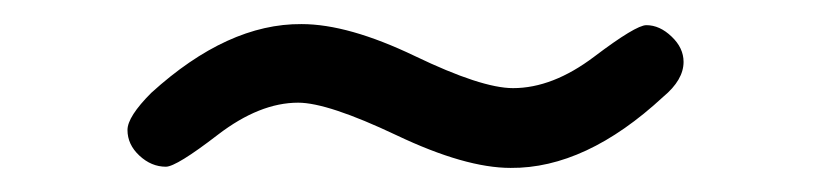

<svg xmlns="http://www.w3.org/2000/svg" viewBox="-20 -631 682 161"><path d="M86.9 -522Q86.9 -533.2 106.9 -553.2Q170.9 -611.3 232.9 -610.8Q272 -610.8 327.9 -584Q383.8 -557.1 410.2 -557.1Q443.4 -557.1 478.3 -583.5Q513.2 -609.9 522 -609.9Q533.2 -609.9 543.2 -600.3Q553.2 -590.8 553.2 -579.1Q553.2 -564 536.1 -549.8Q471.2 -489.7 408.2 -490.2Q370.1 -490.2 312.5 -517.6Q254.9 -544.9 230 -544.9Q197.8 -544.9 162.8 -518.1Q127.9 -491.2 119.1 -491.2Q106.9 -491.2 96.9 -500.5Q86.9 -509.8 86.9 -522Z"/></svg>

Font: CMU Typewriter Text Variable Width
Style: Medium
Weight: 500
Version: Version 0.7.0